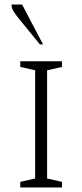

<svg xmlns="http://www.w3.org/2000/svg" viewBox="-20 -832 365 852"><path d="M70 0V-25L136 -40V-520L70 -535V-560H255V-535L189 -520V-40L255 -25V0ZM157 -635 64 -749Q47 -770 39 -783.5Q31 -797 31 -812H78L171 -635Z"/></svg>

Font: Spectral SC ExtraLight
Style: Regular
Weight: 275
Designer: Jean-Baptiste Levee
Foundry: Production Type
Version: Version 2.001